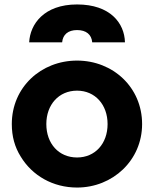

<svg xmlns="http://www.w3.org/2000/svg" viewBox="-20 -830 691 862"><path d="M259 -640C262 -675 286 -695 326 -695C367 -695 391 -675 394 -640H541C539 -726 475 -810 326 -810C177 -810 115 -721 111 -640ZM326 12C486 12 618 -110 618 -273C618 -438 487 -558 326 -558C164 -558 33 -438 33 -273C33 -218 46 -170 73 -127C125 -41 218 12 326 12ZM326 -123C244 -123 188 -185 188 -273C188 -360 244 -423 326 -423C407 -423 463 -360 463 -273C463 -185 407 -123 326 -123Z"/></svg>

Font: Plus Jakarta Sans ExtraBold
Style: Regular
Weight: 800
Designer: Gumpita Rahayu
Foundry: Tokotype
Version: Version 2.071;gftools[0.9.30]